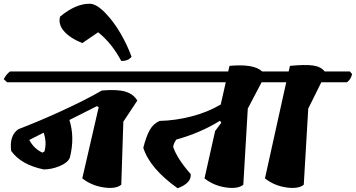

<svg xmlns="http://www.w3.org/2000/svg" viewBox="-42 -1008 1907 1029"><path d="M858 -625 870 -611Q863 -581 842 -567H-4L-22 -584Q-7 -612 12 -625ZM487 -434 477 -439Q379 -389 330 -365Q360 -270 332 -162Q320 -135 277 -117.5Q234 -100 192 -100Q71 -125 18 -199Q7 -282 57 -316Q158 -354 287 -413Q416 -472 504 -523Q587 -530 630 -517Q673 -504 694 -469L619 -356L608 -18Q579 6 514 -3.5Q449 -13 399 -52ZM185 -190 196 -196Q210 -243 192 -297Q147 -275 115 -258Q140 -211 185 -190Z M438 -988Q474 -988 520.5 -940.5Q567 -893 604 -829Q641 -765 663 -704Q646 -681 608 -681Q557 -777 484 -835L399 -777Q331 -805 300 -842Q269 -879 280 -919Q363 -988 438 -988Z M1508 -625 1520 -611Q1513 -581 1493 -567H1360L1286 -426L1262 -18Q1233 6 1168 -3.5Q1103 -13 1054 -52L1111 -306L1144 -350L1137 -361Q1033 -296 903 -260Q889 -241 886 -221Q907 -158 980 -75Q985 -27 910 1Q761 -105 726 -216Q741 -276 760.5 -311Q780 -346 814 -360Q899 -362 985.5 -384.5Q1072 -407 1141 -448L1168 -567H710L693 -584Q709 -613 726 -625H1181L1188 -655Q1319 -667 1363 -625Z M1833 -625 1845 -611Q1838 -581 1817 -567H1680L1610 -426L1586 -18Q1557 6 1492 -3.5Q1427 -13 1378 -52L1492 -567H1361L1343 -584Q1358 -612 1377 -625H1505L1512 -655Q1593 -663 1635.5 -657Q1678 -651 1698 -625Z"/></svg>

Font: Tillana
Style: Bold
Weight: 700
Designer: Lipi Raval (Devanagari, Latin), Jonny Pinhorn (Latin)
Foundry: Indian Type Foundry
Version: Version 2.002;PS 1.0;hotconv 1.0.79;makeotf.lib2.5.61930; tt